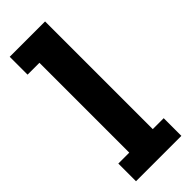

<svg xmlns="http://www.w3.org/2000/svg" viewBox="-230 -716 745 745"><g transform="rotate(-45 142.5 -344.0)"><path d="M267 0H18V-97H78V-590H13V-688H207V-97H267Z"/></g></svg>

Font: Zilla Slab Bold
Style: Bold
Weight: 700
Designer: Typotheque.com
Foundry: Typotheque type foundry
Version: Version 1.1; 2017; ttfautohint (v1.6)